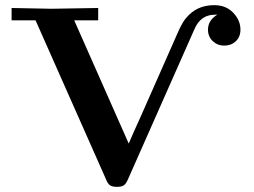

<svg xmlns="http://www.w3.org/2000/svg" viewBox="-20 -717 986 745"><path d="M25 -638V-686Q170 -683 179 -683L361 -686V-638H268L479 -161H480Q495 -197 527 -267L675 -602Q691 -635 702 -647Q743 -697 811 -697Q857 -697 885 -667.5Q913 -638 913 -602Q913 -574 895 -557Q877 -540 850 -540Q824 -540 805.5 -557.5Q787 -575 787 -602Q787 -638 823 -660H814Q759 -660 735 -605L476 -20Q469 -4 460.5 2Q452 8 434 8Q416 8 407 2Q398 -4 391 -22L118 -638Z"/></svg>

Font: CMU Serif
Style: Bold
Weight: 700
Version: Version 0.7.0